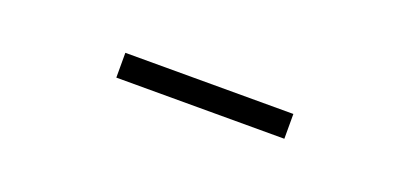

<svg xmlns="http://www.w3.org/2000/svg" viewBox="-15 -834 619 291"><g transform="rotate(20 295.0 -689.0)"><path d="M160 -669V-709H431V-669Z"/></g></svg>

Font: Noto Sans KR ExtraLight
Style: Regular
Weight: 250
Designer: Ryoko NISHIZUKA  (kana, bopomofo & ideographs); Paul D. Hunt (Latin, Greek & Cyrillic); Sandoll Communications , Soo-you
Foundry: Adobe
Version: Version 2.004-H2;hotconv 1.0.118;makeotfexe 2.5.65603